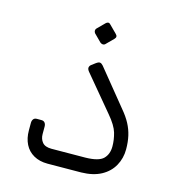

<svg xmlns="http://www.w3.org/2000/svg" viewBox="-98 -725 743 810"><g transform="rotate(15 273.5 -320.5)"><path d="M182 0Q147 0 121.5 -14.5Q96 -29 83 -55Q70 -81 70 -115V-148Q70 -158 75 -164.5Q80 -171 90 -171H110Q120 -171 125 -164.5Q130 -158 130 -148V-115Q130 -94 142 -79.5Q154 -65 182 -65L330 -66Q388 -67 408 -87Q428 -107 428 -141Q428 -170 419.5 -199.5Q411 -229 377 -269L251 -420Q243 -430 244.5 -437.5Q246 -445 253 -450L269 -462Q280 -470 286.5 -469Q293 -468 300 -460L427 -304Q449 -278 462 -253.5Q475 -229 481 -202.5Q487 -176 487 -144Q487 -105 469 -72.5Q451 -40 416 -21Q381 -2 329 -1ZM287 -550Q283 -546 277 -546.5Q271 -547 266 -551L234 -583Q230 -588 230 -594Q230 -600 234 -604L266 -636Q271 -641 276.5 -641Q282 -641 286 -636L318 -604Q330 -593 319 -582Z"/></g></svg>

Font: Rubik Light
Style: Regular
Weight: 300
Designer: Hubert and Fischer
Foundry: Hubert and Fischer
Version: Version 2.300;gftools[0.9.30]